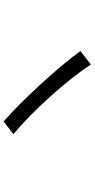

<svg xmlns="http://www.w3.org/2000/svg" viewBox="244 -863 512 1040"><g transform="rotate(-90 500.0 -343.0)"><path d="M743.6 -163.4 670.6 -107Q606.6 -204.8 497.6 -325.9Q388.6 -447 293.4 -526.4L362.2 -579.4Q449.4 -503.2 563 -379.4Q676.6 -255.6 743.6 -163.4Z"/></g></svg>

Font: 寒蝉端黑体 Light
Style: Regular
Weight: 300
Designer: ChillDuanSans {Warren2060}; 
Source Han Sans {Ryoko NISHIZUKA 西塚涼子 (kana, bopomofo & ideographs); Paul D. Hunt (Latin, G
Foundry: ChillType&Adobe
Version: Version 1.300;Glyphs 3.3 (3306)